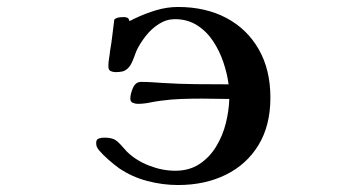

<svg xmlns="http://www.w3.org/2000/svg" viewBox="-20 -526 1040 551"><path d="M756 -246Q756 -166 722 -110Q688 -54 628 -24.5Q568 5 491 5Q447 5 403 -6.5Q359 -18 322 -43Q308 -53 291.5 -67.5Q275 -82 264 -95Q260 -100 258 -104.5Q256 -109 256 -116Q256 -126 263.5 -128.5Q271 -131 279 -131Q287 -131 294 -130Q301 -129 308 -126Q316 -122 327 -110Q338 -98 345 -90Q371 -65 408.5 -50.5Q446 -36 483 -36Q523 -36 552 -55Q581 -74 600 -105Q619 -136 628 -172Q637 -208 638 -242L559 -243Q530 -243 500.5 -242Q471 -241 442 -237Q426 -235 409 -231.5Q392 -228 375 -228Q368 -228 361 -231Q354 -234 354 -243Q354 -256 361.5 -273.5Q369 -291 385 -291Q401 -291 416 -290Q431 -289 446 -288Q493 -285 541 -284.5Q589 -284 636 -284Q632 -315 621 -347.5Q610 -380 591.5 -408Q573 -436 545.5 -453.5Q518 -471 482 -471Q458 -471 436.5 -457.5Q415 -444 398.5 -423Q382 -402 372 -381Q368 -371 362 -355Q356 -339 348 -331Q340 -323 331.5 -321Q323 -319 312 -319Q304 -319 297.5 -322Q291 -325 291 -336Q291 -347 293 -358.5Q295 -370 296 -381Q300 -403 302.5 -425.5Q305 -448 308 -470Q314 -475 321.5 -476Q329 -477 336 -477Q341 -477 345.5 -475Q350 -473 351 -466Q354 -466 359 -469Q364 -472 367 -473Q396 -487 427.5 -496.5Q459 -506 491 -506Q570 -506 629.5 -474.5Q689 -443 722.5 -384.5Q756 -326 756 -246Z"/></svg>

Font: Kaisei Tokumin
Style: Bold
Weight: 700
Designer: Font-Kai, 金井和夫
Foundry: KAZUO KANAI
Version: Version 5.003